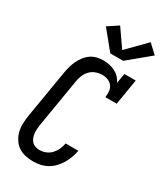

<svg xmlns="http://www.w3.org/2000/svg" viewBox="-240 -1076 1004 1175"><g transform="rotate(30 261.5 -488.0)"><path d="M202 8Q174 8 146.5 2Q119 -4 97 -19Q75 -34 60.5 -56.5Q46 -79 39 -105Q32 -131 33 -160Q34 -189 38 -217L95 -559Q99 -581 105 -603Q111 -625 121 -646Q131 -667 145.5 -686Q160 -705 179.5 -718.5Q199 -732 221.5 -737.5Q244 -743 266 -743Q288 -743 310 -738.5Q332 -734 350.5 -724.5Q369 -715 383.5 -700Q398 -685 407 -666L419 -735H499L469 -554H389Q392 -575 390 -596Q388 -617 376.5 -632.5Q365 -648 346 -655.5Q327 -663 306 -663Q284 -663 261 -655Q238 -647 221.5 -629.5Q205 -612 196 -590Q187 -568 184 -546L127 -204Q125 -189 124 -173.5Q123 -158 125 -143Q127 -128 132.5 -114.5Q138 -101 148 -91Q158 -81 172.5 -76.5Q187 -72 202 -72Q224 -72 245.5 -81Q267 -90 282.5 -107Q298 -124 307 -144.5Q316 -165 320 -187H410Q405 -162 396.5 -138Q388 -114 374.5 -91Q361 -68 342.5 -48.5Q324 -29 301 -16Q278 -3 252.5 2.5Q227 8 202 8ZM281 -801 175 -931 248 -979 334 -855 461 -984 523 -926 372 -801Z"/></g></svg>

Font: Iosevka Slab Medium Oblique
Style: Regular
Weight: 500
Italic angle: -9°
Monospace: yes
Designer: Belleve Invis
Foundry: Belleve Invis
Version: Version 11.1.1; ttfautohint (v1.8.3)